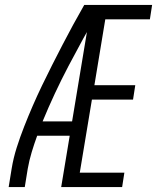

<svg xmlns="http://www.w3.org/2000/svg" viewBox="-20 -755 640 775"><path d="M15 0 27 -74Q34 -117 47.5 -159.5Q61 -202 77.5 -244Q94 -286 112 -327.5Q130 -369 150 -410.5Q170 -452 190.5 -492.5Q211 -533 232 -573.5Q253 -614 275 -654.5Q297 -695 320 -735H349L347 -721L376 -706Q314 -598 256.5 -488.5Q199 -379 152 -265H271L262 -207H130Q118 -174 108 -141Q98 -108 92 -74L80 0ZM227 0 349 -735H594L585 -677H405L361 -411H526L517 -353H351L302 -58H482L473 0Z"/></svg>

Font: Iosevka Curly Light Extended
Style: Italic
Weight: 300
Width: 7
Italic angle: -9°
Monospace: yes
Designer: Belleve Invis
Foundry: Belleve Invis
Version: Version 11.1.0; ttfautohint (v1.8.3)